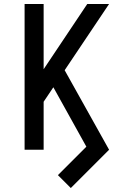

<svg xmlns="http://www.w3.org/2000/svg" viewBox="-20 -755 640 968"><path d="M424 0 249 -315 200 -242V0H104V-735H200V-406L420 -735H530L306 -401L530 0ZM337 193 272 128 465 -65 530 0Z"/></svg>

Font: Iosevka Aile Medium
Style: Regular
Weight: 500
Designer: Belleve Invis
Foundry: Belleve Invis
Version: Version 27.3.5; ttfautohint (v1.8.4)